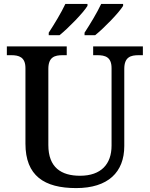

<svg xmlns="http://www.w3.org/2000/svg" viewBox="-20 -951 765 981"><path d="M229 -771H284C329 -807 406 -886 427 -921V-931H314C293 -886 257 -827 229 -784ZM412 -771H466C511 -807 588 -886 609 -921V-931H497C476 -886 440 -827 412 -784ZM369 10C532 10 615 -71 615 -205V-599C615 -660 648 -669 689 -669H710V-714H456V-669H477C517 -669 550 -660 550 -603V-207C550 -113 497 -53 389 -53C293 -53 227 -95 227 -210V-599C227 -660 260 -669 300 -669H321V-714H15V-669H37C76 -669 110 -660 110 -603V-217C110 -53 206 10 369 10Z"/></svg>

Font: Noto Serif Thai Medium
Style: Regular
Weight: 500
Designer: Monotype Design Team
Foundry: Monotype Imaging Inc.
Version: Version 1.901;PS 001.901;hotconv 1.0.88;makeotf.lib2.5.64775